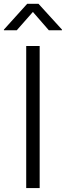

<svg xmlns="http://www.w3.org/2000/svg" viewBox="-40 -963 337 983"><path d="M163.1 -727.5V0H94.2V-727.5ZM45.9 -808.1H-20V-811.5L99.1 -943.4H157.2L277.3 -811.5V-808.1H210L128.4 -901.9Z"/></svg>

Font: Inter 16pt Light
Style: Regular
Weight: 300
Version: Version 4.001;git-66647c0bb